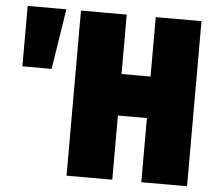

<svg xmlns="http://www.w3.org/2000/svg" viewBox="-51 -756 910 811"><g transform="rotate(5 404.5 -350.0)"><path d="M34 -444V-700H198L158 -444ZM260 0V-700H454V-448H577V-700H771V0H577V-272H454V0Z"/></g></svg>

Font: Tektur SemiCondensed ExtraBold
Style: Regular
Weight: 800
Width: 4
Designer: Adam Jagosz
Foundry: Adam Jagosz
Version: Version 1.005;gftools[0.9.30]